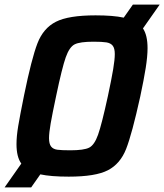

<svg xmlns="http://www.w3.org/2000/svg" viewBox="-35 -763 717 838"><path d="M589 -639Q609 -609 609 -553Q609 -517 601 -466.5Q593 -416 577 -341Q541 -178 515.5 -113Q490 -48 436 -20Q382 8 265 8Q187 8 141 -2L101 55H-15L58 -49Q37 -78 37 -134Q37 -168 44.5 -213Q52 -258 70 -347Q103 -508 128.5 -574Q154 -640 209 -668Q264 -696 382 -696Q459 -696 505 -686L545 -743H662ZM466 -527Q466 -552 457 -563.5Q448 -575 429.5 -578Q411 -581 373 -581Q314 -581 291 -569.5Q268 -558 252 -513Q236 -468 210 -344Q193 -264 186 -223.5Q179 -183 179 -160Q179 -135 188 -123.5Q197 -112 215 -109.5Q233 -107 272 -107Q331 -107 354 -118.5Q377 -130 393 -175Q409 -220 436 -344Q452 -419 459 -461Q466 -503 466 -527Z"/></svg>

Font: Saira Semi Condensed SemiBold
Style: Italic
Weight: 600
Width: 4
Italic angle: -12°
Designer: Hector Gatti with collaboration of the Omnibus-Type team
Foundry: Omnibus-Type
Version: Version 1.001; ttfautohint (v1.8)